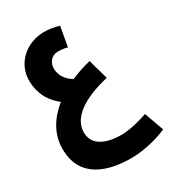

<svg xmlns="http://www.w3.org/2000/svg" viewBox="-208 -716 987 1099"><g transform="rotate(-30 285.5 -167.0)"><path d="M571 219 525 91C467 111 403 127 345 127C271 127 169 104 169 8C169 -84 261 -156 439 -198L402 -330C358 -320 314 -305 272 -287C237 -305 203 -345 203 -394C203 -434 229 -468 271 -468C292 -468 310 -466 334 -460L357 -590C323 -600 289 -605 258 -605C145 -605 42 -522 46 -398C50 -299 100 -243 143 -210C67 -149 16 -69 16 28C16 223 180 271 334 271C422 271 522 242 571 219Z"/></g></svg>

Font: Noto Sans Arabic UI ExtraCondensed Extra
Style: Regular
Weight: 800
Width: 3
Designer: Nadine Chahine - Monotype Design Team
Foundry: Monotype Imaging Inc.
Version: Version 1.900